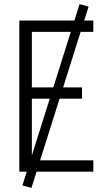

<svg xmlns="http://www.w3.org/2000/svg" viewBox="-20 -835 540 934"><path d="M74 0V-735H434V-680H135V-410H379V-355H135V-55H434V0ZM133 79 89 67 367 -815 411 -803Z"/></svg>

Font: Iosevka SS04 Light
Style: Regular
Weight: 300
Monospace: yes
Designer: Belleve Invis
Foundry: Belleve Invis
Version: Version 19.0.0; ttfautohint (v1.8.4)